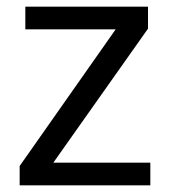

<svg xmlns="http://www.w3.org/2000/svg" viewBox="-20 -556 510 576"><path d="M431 0H39V-58L327 -468H56V-536H424V-470L140 -68H431Z"/></svg>

Font: Noto Sans Sundanese
Style: Regular
Weight: 400
Designer: Monotype Design Team (Regular), Sérgio L. Martins (other weights)
Foundry: Monotype Imaging Inc.
Version: Version 2.003